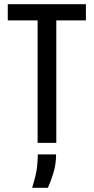

<svg xmlns="http://www.w3.org/2000/svg" viewBox="-20 -680 447 914"><path d="M159 0V-583H17V-660H389V-583H248V0ZM133 214Q153 149 156.5 114.5Q160 80 160 55H247Q247 102 234 144Q221 186 208 214Z"/></svg>

Font: Bricolage Grotesque 12pt Condensed
Style: Regular
Weight: 400
Width: 3
Designer: Mathieu Triay
Foundry: Atelier Triay
Version: Version 1.001; ttfautohint (v1.8.4.7-5d5b);gftools[0.9.33.de